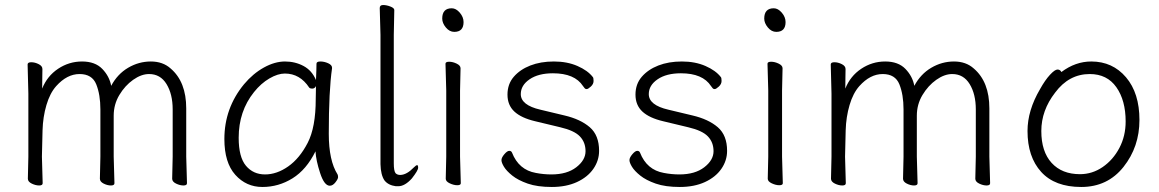

<svg xmlns="http://www.w3.org/2000/svg" viewBox="-20 -729 4618 765"><path d="M666 -17 668 -105V-293Q668 -354 643.5 -394Q619 -434 574 -434Q543 -434 510.5 -411Q478 -388 455.5 -350.5Q433 -313 433 -268V-105L436 1Q436 10 422 10Q408 10 393 2.5Q378 -5 378 -17L380 -105V-293Q380 -352 363.5 -393Q347 -434 297 -434Q247 -434 204 -386Q179 -358 165 -310.5Q151 -263 149.5 -209.5Q148 -156 147 -105L150 1Q150 10 136 10Q122 10 106.5 2.5Q91 -5 91 -17L93 -105V-356L90 -472Q90 -481 104.5 -481Q119 -481 134 -473.5Q149 -466 149 -454Q149 -442 148.5 -420.5Q148 -399 148 -376Q168 -426 211.5 -455Q255 -484 307 -484Q359 -484 387.5 -454.5Q416 -425 423 -387Q448 -434 490.5 -459Q533 -484 581 -484Q629 -484 660 -456Q722 -403 722 -297V-105L725 1Q725 10 711 10Q697 10 681.5 2.5Q666 -5 666 -17Z M1303 -457Q1290 -368 1290 -196Q1290 -89 1325 -34Q1327 -30 1327 -23Q1327 -16 1316.5 -2.5Q1306 11 1294 11Q1272 11 1255.5 -39.5Q1239 -90 1237 -126Q1201 -53 1145.5 -18.5Q1090 16 1025.5 16Q961 16 917.5 -32.5Q874 -81 874 -175Q874 -298 952 -393Q988 -436 1031.5 -460Q1075 -484 1115.5 -484Q1156 -484 1189.5 -466Q1223 -448 1239 -410Q1241 -456 1241 -475Q1241 -484 1256.5 -484Q1272 -484 1287.5 -477Q1303 -470 1303 -459ZM1239 -386Q1234 -376 1224.5 -376Q1215 -376 1212 -380Q1175 -436 1115 -436Q1087 -436 1053.5 -416.5Q1020 -397 992 -362Q931 -286 931 -180Q931 -103 960 -68.5Q989 -34 1036 -34Q1083 -34 1128.5 -66Q1174 -98 1206 -160Q1238 -222 1238 -334Q1238 -361 1239 -386Z M1556 -39Q1563 -32 1574 -32H1576Q1601 -33 1629 -62Q1638 -71 1642 -71Q1646 -71 1646 -60.5Q1646 -50 1621 -18Q1593 13 1567 13H1557Q1527 9 1512 -10Q1497 -32 1496 -75V-590L1493 -697Q1493 -709 1506.5 -709Q1520 -709 1535.5 -703Q1551 -697 1551 -689L1549 -590V-78Q1549 -48 1556 -39Z M1742 -655Q1742 -696 1780 -696Q1797 -696 1812 -678.5Q1827 -661 1827 -641Q1827 -602 1790 -602Q1771 -602 1756.5 -619.5Q1742 -637 1742 -655ZM1756 -17 1758 -105V-368L1755 -475Q1755 -483 1769.5 -483Q1784 -483 1799.5 -475.5Q1815 -468 1815 -457L1813 -368V-105L1816 1Q1816 9 1802 9Q1788 9 1772 1.5Q1756 -6 1756 -17Z M2112 -246Q2057 -259 2029.5 -284.5Q2002 -310 2002 -352Q2002 -394 2027 -423Q2052 -452 2093 -468Q2134 -484 2187 -484Q2240 -484 2281 -466Q2322 -448 2342 -422Q2345 -419 2345 -406.5Q2345 -394 2334 -384Q2323 -374 2317.5 -374Q2312 -374 2309.5 -377.5Q2307 -381 2303 -386Q2270 -437 2183 -437Q2125 -437 2090 -413Q2055 -389 2055 -354Q2055 -310 2133 -292L2229 -269Q2293 -254 2330 -222Q2367 -190 2367 -128Q2367 -89 2344 -56Q2321 -23 2278.5 -3.5Q2236 16 2178.5 16Q2121 16 2082.5 2.5Q2044 -11 2021 -29.5Q1998 -48 1988 -64.5Q1978 -81 1978 -91Q1978 -101 1989.5 -114.5Q2001 -128 2009 -128Q2017 -128 2020 -121Q2047 -52 2115 -40Q2146 -34 2177 -34Q2239 -34 2276 -62.5Q2313 -91 2313 -126.5Q2313 -162 2290.5 -185.5Q2268 -209 2212 -222Z M2622 -246Q2567 -259 2539.5 -284.5Q2512 -310 2512 -352Q2512 -394 2537 -423Q2562 -452 2603 -468Q2644 -484 2697 -484Q2750 -484 2791 -466Q2832 -448 2852 -422Q2855 -419 2855 -406.5Q2855 -394 2844 -384Q2833 -374 2827.5 -374Q2822 -374 2819.5 -377.5Q2817 -381 2813 -386Q2780 -437 2693 -437Q2635 -437 2600 -413Q2565 -389 2565 -354Q2565 -310 2643 -292L2739 -269Q2803 -254 2840 -222Q2877 -190 2877 -128Q2877 -89 2854 -56Q2831 -23 2788.5 -3.5Q2746 16 2688.5 16Q2631 16 2592.5 2.5Q2554 -11 2531 -29.5Q2508 -48 2498 -64.5Q2488 -81 2488 -91Q2488 -101 2499.5 -114.5Q2511 -128 2519 -128Q2527 -128 2530 -121Q2557 -52 2625 -40Q2656 -34 2687 -34Q2749 -34 2786 -62.5Q2823 -91 2823 -126.5Q2823 -162 2800.5 -185.5Q2778 -209 2722 -222Z M3025 -655Q3025 -696 3063 -696Q3080 -696 3095 -678.5Q3110 -661 3110 -641Q3110 -602 3073 -602Q3054 -602 3039.5 -619.5Q3025 -637 3025 -655ZM3039 -17 3041 -105V-368L3038 -475Q3038 -483 3052.5 -483Q3067 -483 3082.5 -475.5Q3098 -468 3098 -457L3096 -368V-105L3099 1Q3099 9 3085 9Q3071 9 3055 1.5Q3039 -6 3039 -17Z M3866 -17 3868 -105V-293Q3868 -354 3843.5 -394Q3819 -434 3774 -434Q3743 -434 3710.5 -411Q3678 -388 3655.5 -350.5Q3633 -313 3633 -268V-105L3636 1Q3636 10 3622 10Q3608 10 3593 2.5Q3578 -5 3578 -17L3580 -105V-293Q3580 -352 3563.5 -393Q3547 -434 3497 -434Q3447 -434 3404 -386Q3379 -358 3365 -310.5Q3351 -263 3349.5 -209.5Q3348 -156 3347 -105L3350 1Q3350 10 3336 10Q3322 10 3306.5 2.5Q3291 -5 3291 -17L3293 -105V-356L3290 -472Q3290 -481 3304.5 -481Q3319 -481 3334 -473.5Q3349 -466 3349 -454Q3349 -442 3348.5 -420.5Q3348 -399 3348 -376Q3368 -426 3411.5 -455Q3455 -484 3507 -484Q3559 -484 3587.5 -454.5Q3616 -425 3623 -387Q3648 -434 3690.5 -459Q3733 -484 3781 -484Q3829 -484 3860 -456Q3922 -403 3922 -297V-105L3925 1Q3925 10 3911 10Q3897 10 3881.5 2.5Q3866 -5 3866 -17Z M4209 -442Q4265 -484 4328 -484Q4413 -484 4466.5 -421Q4520 -358 4520 -251Q4520 -144 4456.5 -64Q4393 16 4288 16Q4183 16 4128.5 -44Q4074 -104 4074 -207Q4074 -289 4124 -374Q4144 -410 4163.5 -431Q4183 -452 4193.5 -452Q4204 -452 4209 -442ZM4283 -35Q4332 -35 4373.5 -63.5Q4415 -92 4440 -139.5Q4465 -187 4465 -245Q4465 -329 4428 -381.5Q4391 -434 4322 -434Q4239 -434 4184 -360Q4129 -289 4129 -207Q4129 -125 4170 -80Q4211 -35 4283 -35Z"/></svg>

Font: LXGW WenKai Light
Style: Regular
Weight: 300
Designer: LXGW / Fontworks Inc.
Foundry: LXGW / Fontworks Inc.
Version: Version 1.501; October 10, 2024